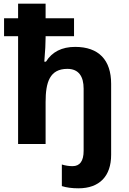

<svg xmlns="http://www.w3.org/2000/svg" viewBox="-20 -780 697 1040"><path d="M582 59V-326C582 -455 515 -526 387 -526C315 -526 262 -499 229 -446H220C225 -505 227 -548 227 -575V-584H381V-681H227V-760H78V-681H2V-584H78V0H227V-227C227 -334 249 -407 345 -407C407 -407 433 -365 433 -300V37C433 92 413 120 373 120C354 120 334 117 315 111V228C340 236 370 240 405 240C519 240 582 174 582 59Z"/></svg>

Font: Passageway
Style: Regular
Weight: 700
Foundry: Ascender Corporation
Version: Version 1.11